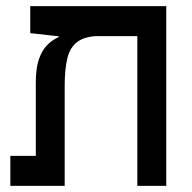

<svg xmlns="http://www.w3.org/2000/svg" viewBox="-20 -606 626 626"><path d="M522 0H427.7V-585.9H522ZM170.9 -484.9V-520.5L308.6 -488.8Q259.3 -488.8 233.9 -470.7Q208.5 -452.6 199.7 -416.5Q190.9 -380.4 190.9 -326.2V0H96.7V-335.4Q96.7 -382.3 106.4 -411.6Q116.2 -440.9 133.1 -458.3Q149.9 -475.6 170.9 -484.9ZM521.5 -585.9V-488.3H165L78.6 -498V-585.9ZM169.9 -97.7V0H13.7V-97.7Z"/></svg>

Font: Cascadia Code
Style: Regular
Weight: 400
Monospace: yes
Designer: Aaron Bell
Foundry: Saja Typeworks
Version: Version 2106.017